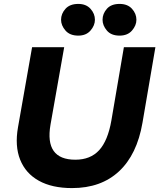

<svg xmlns="http://www.w3.org/2000/svg" viewBox="-20 -951 814 981"><path d="M613 -710H774L708 -324Q680 -161 588 -75.5Q496 10 348 10Q246 10 178.5 -27.5Q111 -65 83 -135Q55 -205 72 -301L144 -710H308L238 -314Q207 -135 365 -135Q442 -135 486.5 -183.5Q531 -232 549 -335ZM591 -769Q548 -769 526 -795Q504 -821 504 -850Q504 -881 526 -906Q548 -931 591 -931Q632 -931 654.5 -906Q677 -881 677 -850Q677 -821 654.5 -795Q632 -769 591 -769ZM380 -769Q337 -769 314.5 -795Q292 -821 292 -850Q292 -881 314.5 -906Q337 -931 380 -931Q420 -931 442.5 -906Q465 -881 465 -850Q465 -821 442.5 -795Q420 -769 380 -769Z"/></svg>

Font: Livvic
Style: Bold Italic
Weight: 700
Italic angle: -10°
Designer: Jacques Le Bailly, Baron von Fonthausen
Version: Version 1.001; ttfautohint (v1.8.2)